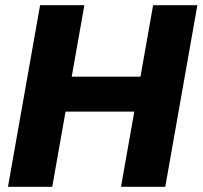

<svg xmlns="http://www.w3.org/2000/svg" viewBox="-20 -722 783 742"><path d="M10.8 0H181.9L306 -701.9H134.9ZM447.6 0H618.7L742.7 -701.9H571.7ZM213.3 -290.6H523.3L547.3 -425.6H237.2Z"/></svg>

Font: Poppins Devanagari Thin
Style: Italic
Weight: 100
Italic angle: -10°
Designer: Ninad Kale (Devanagari), Jonny Pinhorn (Latin)
Foundry: Indian Type Foundry
Version: 4.005